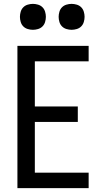

<svg xmlns="http://www.w3.org/2000/svg" viewBox="-20 -972 540 992"><path d="M70 0V-735H438V-655H160V-422H382V-342H160V-80H438V0ZM350 -818Q337 -818 323.5 -822Q310 -826 300.5 -835.5Q291 -845 287 -858.5Q283 -872 283 -885Q283 -898 287 -911.5Q291 -925 300.5 -934.5Q310 -944 323.5 -948Q337 -952 350 -952Q363 -952 376.5 -948Q390 -944 399.5 -934.5Q409 -925 413 -911.5Q417 -898 417 -885Q417 -872 413 -858.5Q409 -845 399.5 -835.5Q390 -826 376.5 -822Q363 -818 350 -818ZM150 -818Q137 -818 123.5 -822Q110 -826 100.5 -835.5Q91 -845 87 -858.5Q83 -872 83 -885Q83 -898 87 -911.5Q91 -925 100.5 -934.5Q110 -944 123.5 -948Q137 -952 150 -952Q163 -952 176.5 -948Q190 -944 199.5 -934.5Q209 -925 213 -911.5Q217 -898 217 -885Q217 -872 213 -858.5Q209 -845 199.5 -835.5Q190 -826 176.5 -822Q163 -818 150 -818Z"/></svg>

Font: Iosevka Medium
Style: Regular
Weight: 500
Monospace: yes
Designer: Belleve Invis
Foundry: Belleve Invis
Version: Version 32.5.0; ttfautohint (v1.8.4)